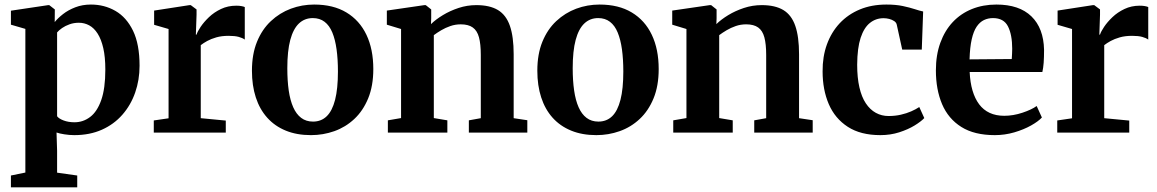

<svg xmlns="http://www.w3.org/2000/svg" viewBox="-20 -583 5088 844"><path d="M28 240.5V188.5L91.5 175.5V-456L28 -474.5V-536L192 -560.5H196.5L221 -541.5L220.5 -486Q234 -503 257 -521Q280 -539 311.2 -551Q342.5 -563 379.5 -563Q439 -563 487.5 -535Q536 -507 564.8 -447.8Q593.5 -388.5 593.5 -294Q593.5 -231.5 574.2 -176.2Q555 -121 518 -78.8Q481 -36.5 427.8 -12.8Q374.5 11 306.5 11Q285.5 11 263.2 7.5Q241 4 228.5 -0.5L231 79.5V176L319.5 188.5V240.5ZM307.5 -45.5Q345.5 -45.5 376.2 -68.8Q407 -92 425 -143Q443 -194 443 -277Q443 -332.5 434 -371.5Q425 -410.5 409.2 -435.2Q393.5 -460 372.2 -471.5Q351 -483 326.5 -483Q304.5 -483 285.8 -476.2Q267 -469.5 253 -459.8Q239 -450 231 -440.5V-72Q238.5 -61.5 259.5 -53.5Q280.5 -45.5 307.5 -45.5Z M656 0V-53.5L721 -63V-455.5L657.5 -474V-536.5L813 -560.5H818.5L844 -541.5V-518.5L841 -430.5L844 -431Q848 -444 862 -465Q876 -486 898.5 -507.5Q921 -529 951.5 -543.5Q982 -558 1018.5 -558Q1032 -558 1041.2 -556.2Q1050.5 -554.5 1056 -552V-409Q1046.5 -416 1029.5 -420.8Q1012.5 -425.5 985 -425.5Q954.5 -425.5 931 -418.8Q907.5 -412 890.8 -402.8Q874 -393.5 862.5 -384.5V-63.5L972.5 -53V0Z M1087.5 -272Q1087.5 -345 1109.8 -399.5Q1132 -454 1170.8 -490.2Q1209.5 -526.5 1258.5 -544.8Q1307.5 -563 1361 -563Q1445 -563 1502.8 -528.2Q1560.5 -493.5 1590.8 -430Q1621 -366.5 1621 -279.5Q1621 -205.5 1598.5 -150.8Q1576 -96 1537.5 -60Q1499 -24 1449.8 -6.5Q1400.5 11 1347 11Q1284.5 11 1236.2 -8.8Q1188 -28.5 1154.8 -65.5Q1121.5 -102.5 1104.5 -154.8Q1087.5 -207 1087.5 -272ZM1356 -48.5Q1392 -48.5 1416.2 -72Q1440.5 -95.5 1453 -144.2Q1465.5 -193 1465.5 -268.5Q1465.5 -322.5 1459.5 -366Q1453.5 -409.5 1440.8 -440.2Q1428 -471 1406.8 -487.2Q1385.5 -503.5 1355 -503.5Q1319 -503.5 1294 -479.8Q1269 -456 1256 -407.5Q1243 -359 1243 -283Q1243 -228.5 1249.2 -185.2Q1255.5 -142 1269 -111.5Q1282.5 -81 1304 -64.8Q1325.5 -48.5 1356 -48.5Z M1743 -64V-455.5L1680.5 -474.5V-536.5L1845.5 -560.5H1851.5L1875.5 -541.5V-503L1874.5 -477Q1895.5 -497.5 1926.8 -516.5Q1958 -535.5 1995.8 -548Q2033.5 -560.5 2074 -560.5Q2133 -560.5 2169 -538.8Q2205 -517 2221.5 -469.2Q2238 -421.5 2238 -344.5V-63.5L2298 -54.5V0H2041V-54L2093.5 -63.5V-341.5Q2093.5 -389.5 2085.5 -419Q2077.5 -448.5 2058.2 -462.2Q2039 -476 2005.5 -476Q1981.5 -476 1959.8 -468.5Q1938 -461 1919.5 -450Q1901 -439 1887 -428.5V-64L1946.5 -54V0H1685V-54Z M2342 -272Q2342 -345 2364.2 -399.5Q2386.5 -454 2425.2 -490.2Q2464 -526.5 2513 -544.8Q2562 -563 2615.5 -563Q2699.5 -563 2757.2 -528.2Q2815 -493.5 2845.2 -430Q2875.5 -366.5 2875.5 -279.5Q2875.5 -205.5 2853 -150.8Q2830.5 -96 2792 -60Q2753.5 -24 2704.2 -6.5Q2655 11 2601.5 11Q2539 11 2490.8 -8.8Q2442.5 -28.5 2409.2 -65.5Q2376 -102.5 2359 -154.8Q2342 -207 2342 -272ZM2610.5 -48.5Q2646.5 -48.5 2670.8 -72Q2695 -95.5 2707.5 -144.2Q2720 -193 2720 -268.5Q2720 -322.5 2714 -366Q2708 -409.5 2695.2 -440.2Q2682.5 -471 2661.2 -487.2Q2640 -503.5 2609.5 -503.5Q2573.5 -503.5 2548.5 -479.8Q2523.5 -456 2510.5 -407.5Q2497.5 -359 2497.5 -283Q2497.5 -228.5 2503.8 -185.2Q2510 -142 2523.5 -111.5Q2537 -81 2558.5 -64.8Q2580 -48.5 2610.5 -48.5Z M2997.5 -64V-455.5L2935 -474.5V-536.5L3100 -560.5H3106L3130 -541.5V-503L3129 -477Q3150 -497.5 3181.2 -516.5Q3212.5 -535.5 3250.2 -548Q3288 -560.5 3328.5 -560.5Q3387.5 -560.5 3423.5 -538.8Q3459.5 -517 3476 -469.2Q3492.5 -421.5 3492.5 -344.5V-63.5L3552.5 -54.5V0H3295.5V-54L3348 -63.5V-341.5Q3348 -389.5 3340 -419Q3332 -448.5 3312.8 -462.2Q3293.5 -476 3260 -476Q3236 -476 3214.2 -468.5Q3192.5 -461 3174 -450Q3155.5 -439 3141.5 -428.5V-64L3201 -54V0H2939.5V-54Z M3850 11Q3763 11 3706.8 -25.5Q3650.5 -62 3623.2 -125.2Q3596 -188.5 3596 -269Q3595.5 -334 3615 -387.8Q3634.5 -441.5 3671.2 -480.8Q3708 -520 3759.8 -541.5Q3811.5 -563 3876.5 -563Q3918 -563 3948.5 -556.5Q3979 -550 4001 -542.8Q4023 -535.5 4038 -532.5L4032 -365H3946L3922 -474.5Q3920 -484 3910.8 -490.2Q3901.5 -496.5 3889 -499.8Q3876.5 -503 3864 -503Q3830 -503 3804 -482.2Q3778 -461.5 3763.2 -416.8Q3748.5 -372 3748 -298.5Q3748 -241.5 3757.8 -199Q3767.5 -156.5 3786 -128.8Q3804.5 -101 3830 -87Q3855.5 -73 3886 -73Q3915 -73 3940 -78.8Q3965 -84.5 3985.5 -93.5Q4006 -102.5 4021 -112.5L4043 -64Q4029 -49 4000.5 -31.5Q3972 -14 3933.2 -1.5Q3894.5 11 3850 11Z M4353 11Q4263 11 4205.8 -25Q4148.5 -61 4121.2 -125.2Q4094 -189.5 4094 -273.5Q4094 -341 4113.5 -394.8Q4133 -448.5 4168.2 -486Q4203.5 -523.5 4252.2 -543.2Q4301 -563 4360 -563Q4460.5 -563 4514 -511Q4567.5 -459 4569.5 -364Q4569.5 -331 4567.8 -307.2Q4566 -283.5 4562 -266.5H4242.5Q4244.5 -221 4255 -185.2Q4265.5 -149.5 4284.2 -124.5Q4303 -99.5 4330.5 -86.8Q4358 -74 4394.5 -74Q4434 -74 4474.5 -87.5Q4515 -101 4537 -117L4560 -66.5Q4544.5 -49.5 4512.5 -31.5Q4480.5 -13.5 4438.8 -1.2Q4397 11 4353 11ZM4242 -322 4427.5 -323.5Q4428 -334.5 4428.8 -346Q4429.5 -357.5 4429.5 -368.5Q4429.5 -430 4411 -466.8Q4392.5 -503.5 4345 -503.5Q4323.5 -503.5 4305.2 -494.8Q4287 -486 4273.2 -465.8Q4259.5 -445.5 4251.5 -410.2Q4243.5 -375 4242 -322Z M4627.5 0V-53.5L4692.5 -63V-455.5L4629 -474V-536.5L4784.5 -560.5H4790L4815.5 -541.5V-518.5L4812.5 -430.5L4815.5 -431Q4819.5 -444 4833.5 -465Q4847.5 -486 4870 -507.5Q4892.5 -529 4923 -543.5Q4953.5 -558 4990 -558Q5003.5 -558 5012.8 -556.2Q5022 -554.5 5027.5 -552V-409Q5018 -416 5001 -420.8Q4984 -425.5 4956.5 -425.5Q4926 -425.5 4902.5 -418.8Q4879 -412 4862.2 -402.8Q4845.5 -393.5 4834 -384.5V-63.5L4944 -53V0Z"/></svg>

Font: Merriweather 36pt
Style: Bold
Weight: 700
Designer: Eben Sorkin
Foundry: Eben Sorkin
Version: Version 2.100